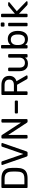

<svg xmlns="http://www.w3.org/2000/svg" viewBox="2166 -2924 768 5140"><g transform="rotate(-90 2550.0 -354.0)"><path d="M110 0Q99 0 93 -6.5Q87 -13 87 -23V-676Q87 -687 93 -693.5Q99 -700 110 -700H337Q440 -700 503 -669Q566 -638 595 -577.5Q624 -517 625 -429Q626 -384 626 -350Q626 -316 625 -272Q623 -180 594.5 -119.5Q566 -59 504.5 -29.5Q443 0 342 0ZM185 -85H337Q406 -85 447 -104Q488 -123 506.5 -165Q525 -207 526 -276Q528 -306 528 -328.5Q528 -351 528 -373.5Q528 -396 526 -425Q524 -522 480 -568.5Q436 -615 332 -615H185Z M965 0Q950 0 941.5 -7Q933 -14 928 -26L705 -669Q703 -675 703 -680Q703 -688 709 -694Q715 -700 723 -700H775Q787 -700 793.5 -693.5Q800 -687 802 -682L997 -115L1193 -682Q1195 -687 1201 -693.5Q1207 -700 1219 -700H1271Q1279 -700 1285.5 -694Q1292 -688 1292 -680Q1292 -675 1290 -669L1066 -26Q1062 -14 1053.5 -7Q1045 0 1030 0Z M1435 0Q1424 0 1418 -6.5Q1412 -13 1412 -23V-676Q1412 -687 1418 -693.5Q1424 -700 1435 -700H1481Q1493 -700 1499 -694.5Q1505 -689 1506 -686L1838 -176V-676Q1838 -687 1844 -693.5Q1850 -700 1861 -700H1909Q1920 -700 1926.5 -693.5Q1933 -687 1933 -676V-24Q1933 -14 1926.5 -7Q1920 0 1910 0H1862Q1851 0 1845.5 -6Q1840 -12 1838 -14L1507 -519V-23Q1507 -13 1500.5 -6.5Q1494 0 1483 0Z M2105 -258Q2095 -258 2088.5 -264.5Q2082 -271 2082 -281V-319Q2082 -329 2088.5 -335.5Q2095 -342 2105 -342H2405Q2416 -342 2422 -335.5Q2428 -329 2428 -319V-281Q2428 -271 2422 -264.5Q2416 -258 2405 -258Z M2600 0Q2589 0 2583 -6.5Q2577 -13 2577 -23V-676Q2577 -687 2583 -693.5Q2589 -700 2600 -700H2844Q2957 -700 3023 -647Q3089 -594 3089 -490Q3089 -413 3050.5 -364.5Q3012 -316 2946 -297L3100 -31Q3103 -25 3103 -20Q3103 -12 3096.5 -6Q3090 0 3082 0H3034Q3017 0 3009 -9Q3001 -18 2995 -27L2850 -281H2675V-23Q2675 -13 2668.5 -6.5Q2662 0 2651 0ZM2675 -366H2840Q2915 -366 2952 -397.5Q2989 -429 2989 -491Q2989 -552 2952.5 -584Q2916 -616 2840 -616H2675Z M3413 10Q3349 10 3304.5 -18.5Q3260 -47 3237 -98Q3214 -149 3214 -215V-497Q3214 -507 3220.5 -513.5Q3227 -520 3237 -520H3287Q3297 -520 3303.5 -513.5Q3310 -507 3310 -497V-220Q3310 -71 3440 -71Q3502 -71 3539.5 -110.5Q3577 -150 3577 -220V-497Q3577 -507 3583.5 -513.5Q3590 -520 3600 -520H3650Q3660 -520 3666 -513.5Q3672 -507 3672 -497V-23Q3672 -13 3666 -6.5Q3660 0 3650 0H3603Q3593 0 3586.5 -6.5Q3580 -13 3580 -23V-67Q3553 -32 3514.5 -11Q3476 10 3413 10Z M4078 10Q4018 10 3978 -11.5Q3938 -33 3914 -65V-23Q3914 -13 3907.5 -6.5Q3901 0 3891 0H3845Q3835 0 3828.5 -6.5Q3822 -13 3822 -23V-687Q3822 -697 3828.5 -703.5Q3835 -710 3845 -710H3894Q3904 -710 3910 -703.5Q3916 -697 3916 -687V-457Q3941 -488 3980.5 -509Q4020 -530 4078 -530Q4134 -530 4173.5 -510.5Q4213 -491 4238.5 -457Q4264 -423 4277 -380Q4290 -337 4292 -290Q4293 -274 4293 -260Q4293 -246 4292 -230Q4290 -182 4277 -139Q4264 -96 4238.5 -62.5Q4213 -29 4173.5 -9.5Q4134 10 4078 10ZM4057 -71Q4109 -71 4138.5 -93.5Q4168 -116 4181 -152.5Q4194 -189 4196 -231Q4197 -260 4196 -289Q4194 -331 4181 -367.5Q4168 -404 4138.5 -426.5Q4109 -449 4057 -449Q4010 -449 3979 -427Q3948 -405 3932.5 -371Q3917 -337 3916 -302Q3915 -286 3915 -263.5Q3915 -241 3916 -225Q3918 -188 3932.5 -152.5Q3947 -117 3977.5 -94Q4008 -71 4057 -71Z M4439 0Q4429 0 4422.5 -6.5Q4416 -13 4416 -23V-497Q4416 -507 4422.5 -513.5Q4429 -520 4439 -520H4487Q4497 -520 4503.5 -513.5Q4510 -507 4510 -497V-23Q4510 -13 4503.5 -6.5Q4497 0 4487 0ZM4431 -617Q4421 -617 4414.5 -623.5Q4408 -630 4408 -640V-694Q4408 -704 4414.5 -711Q4421 -718 4431 -718H4494Q4504 -718 4511 -711Q4518 -704 4518 -694V-640Q4518 -630 4511 -623.5Q4504 -617 4494 -617Z M4682 0Q4672 0 4665.5 -6.5Q4659 -13 4659 -23V-687Q4659 -697 4665.5 -703.5Q4672 -710 4682 -710H4729Q4739 -710 4745.5 -703.5Q4752 -697 4752 -687V-339L4949 -503Q4961 -513 4967.5 -516.5Q4974 -520 4989 -520H5042Q5051 -520 5057 -514Q5063 -508 5063 -499Q5063 -495 5060.5 -490Q5058 -485 5051 -480L4820 -288L5076 -39Q5088 -29 5088 -21Q5088 -12 5082 -6Q5076 0 5067 0H5015Q5000 0 4993 -3.5Q4986 -7 4975 -17L4752 -230V-23Q4752 -13 4745.5 -6.5Q4739 0 4729 0Z"/></g></svg>

Font: DVN-Rubik
Style: Regular
Weight: 400
Designer: Hubert and Fischer
Foundry: Hubert & Fischer
Version: Version 2.102